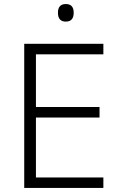

<svg xmlns="http://www.w3.org/2000/svg" viewBox="-20 -931 593 951"><path d="M492 0H100V-714H492V-662H158V-401H473V-349H158V-52H492ZM306 -911Q345 -911 345 -868Q345 -824 306 -824Q267 -824 267 -868Q267 -911 306 -911Z"/></svg>

Font: Noto Sans Light
Style: Regular
Weight: 300
Designer: Monotype Design Team
Foundry: Monotype Imaging Inc.
Version: Version 2.007